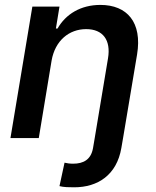

<svg xmlns="http://www.w3.org/2000/svg" viewBox="-20 -573 647 797"><path d="M194.2 -321.7C208.8 -404.5 266.7 -452.1 337.7 -452.1C407.3 -452.1 441.1 -406.6 428.3 -330.6L373.2 0L366.1 41.9C357.6 89.5 326.7 106.5 283.4 106.5C269.9 106.5 257.8 104.8 247.9 102.3L226.9 199.6C244.3 204.2 266.3 204.5 288 204.5C386 204.5 464.5 153.4 483.7 41.5L491.5 -3.9L549 -346.9C571 -480.1 507.8 -552.6 396.7 -552.6C315 -552.6 252.8 -514.2 218.8 -454.5H212L226.9 -545.5H114.3L23.4 0H141Z"/></svg>

Font: Magic Ui Pro Semi Bold
Style: Italic
Weight: 600
Italic angle: -9.39999°
Designer: Stefan Endress, Andreas Faust
Version: Version 1.000;FEAKit 1.0